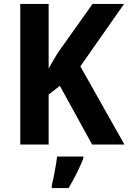

<svg xmlns="http://www.w3.org/2000/svg" viewBox="-20 -734 652 975"><path d="M612 0 388 -397 610 -714H450L273 -465C255 -436 241 -410 227 -386V-714H83V0H227V-254L284 -298L448 0ZM403 71V61H270C265 104 252 171 243 208V221H328C359 170 385 117 403 71Z"/></svg>

Font: Noto Sans Sinhala UI SemiCondensed
Style: Bold
Weight: 700
Width: 4
Designer: Jelle Bosma - Monotype Design Team
Foundry: Monotype Imaging Inc.
Version: Version 2.006